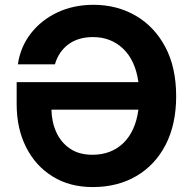

<svg xmlns="http://www.w3.org/2000/svg" viewBox="-20 -757 788 787"><path d="M359.9 9.8Q265.6 9.8 195.6 -33.7Q125.5 -77.1 86.9 -153.8Q48.3 -230.5 48.3 -329.6V-420.4H547.4Q534.7 -509.8 484.6 -557.4Q434.6 -605 361.3 -605Q300.3 -605 260.3 -575.2Q220.2 -545.4 205.1 -493.2H53.2Q63.5 -564.5 106.2 -619.6Q148.9 -674.8 215.3 -706.1Q281.7 -737.3 363.3 -737.3Q459 -737.3 535.9 -692.9Q612.8 -648.4 657.5 -564.5Q702.1 -480.5 702.1 -362.8Q702.1 -247.6 659.2 -164.1Q616.2 -80.6 539.1 -35.4Q461.9 9.8 359.9 9.8ZM547.4 -307.6H190.9Q191.9 -256.8 210.9 -214.8Q230 -172.9 267.1 -147.7Q304.2 -122.6 358.9 -122.6Q435.5 -122.6 485.4 -170.4Q535.2 -218.3 547.4 -307.6Z"/></svg>

Font: Inter
Style: Bold
Weight: 700
Designer: Rasmus Andersson
Foundry: rsms
Version: Version 4.001;git-9221beed3